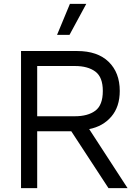

<svg xmlns="http://www.w3.org/2000/svg" viewBox="-20 -966 681 986"><path d="M339 -946H423L337 -787H273ZM88 0V-704H376Q481 -704 538 -648.5Q595 -593 595 -499Q595 -418 552 -367.5Q509 -317 438 -303L635 0H537L346 -292H171V0ZM171 -369H365Q431 -369 469.5 -397.5Q508 -426 508 -499Q508 -570 469.5 -598.5Q431 -627 365 -627H171Z"/></svg>

Font: Prodigy Sans
Style: Regular
Weight: 400
Designer: Wei Huang
Foundry: Wei Huang
Version: Version 1.003; ttfautohint (v1.8.3)